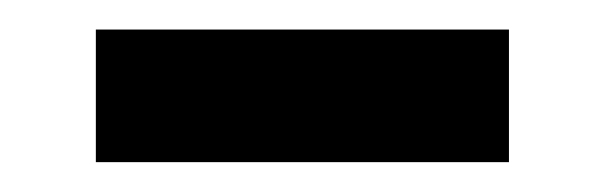

<svg xmlns="http://www.w3.org/2000/svg" viewBox="-20 -382 403 128"><path d="M319.3 -273.9H43.9V-362.3H319.3Z"/></svg>

Font: Phetsarath
Style: Regular
Weight: 400
Designer: Danh Hong
Foundry: Danh Hong
Version: Version 1.01